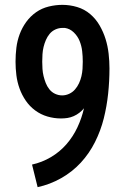

<svg xmlns="http://www.w3.org/2000/svg" viewBox="-20 -763 515 791"><path d="M135 8 112 -85Q153 -94 189.5 -115.5Q226 -137 253.5 -168.5Q281 -200 299 -238.5Q317 -277 326 -317Q318 -307 307 -298.5Q296 -290 283.5 -284.5Q271 -279 258 -277Q245 -275 231 -275Q203 -275 175.5 -283Q148 -291 125 -308Q102 -325 86 -348.5Q70 -372 60.5 -398.5Q51 -425 47.5 -453Q44 -481 44 -509Q44 -538 47.5 -566.5Q51 -595 61 -622Q71 -649 88 -672.5Q105 -696 128.5 -712.5Q152 -729 180.5 -736Q209 -743 237 -743Q268 -743 298 -734Q328 -725 351.5 -705Q375 -685 390.5 -658Q406 -631 415 -602Q424 -573 427.5 -542Q431 -511 431 -481Q431 -429 425.5 -377Q420 -325 407.5 -275Q395 -225 371.5 -178Q348 -131 313 -93Q278 -55 232 -29Q186 -3 135 8ZM236 -370Q251 -370 265 -376.5Q279 -383 289 -394.5Q299 -406 305.5 -420Q312 -434 315.5 -449Q319 -464 320 -479Q321 -494 321 -509Q321 -531 318.5 -552.5Q316 -574 308 -594Q300 -614 284 -629.5Q268 -645 247 -648H238Q222 -648 208 -641.5Q194 -635 184.5 -623.5Q175 -612 169 -598Q163 -584 159.5 -569.5Q156 -555 155 -539.5Q154 -524 154 -509Q154 -494 155 -479Q156 -464 159.5 -449.5Q163 -435 168.5 -421Q174 -407 183.5 -395Q193 -383 207 -376.5Q221 -370 236 -370Z"/></svg>

Font: Iosevka QP
Style: Bold
Weight: 700
Designer: Belleve Invis
Foundry: Belleve Invis
Version: Version 20.0.0; ttfautohint (v1.8.4)